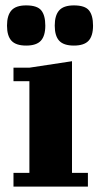

<svg xmlns="http://www.w3.org/2000/svg" viewBox="-20 -692 366 712"><path d="M30 -441H89L247 -465V-51H306V0H30V-51H89V-391H30ZM6 -597Q6 -635 22.5 -653.5Q39 -672 77 -672Q118 -672 133 -653.5Q148 -635 148 -597Q148 -559 131.5 -541Q115 -523 77 -523Q39 -523 22.5 -541Q6 -559 6 -597ZM183 -597Q183 -635 199.5 -653.5Q216 -672 254 -672Q295 -672 310 -653.5Q325 -635 325 -597Q325 -559 308.5 -541Q292 -523 254 -523Q216 -523 199.5 -541Q183 -559 183 -597Z"/></svg>

Font: Bigshot One
Style: Regular
Weight: 400
Designer: Gesine Todt
Foundry: Gesine Todt
Version: Version 1.000